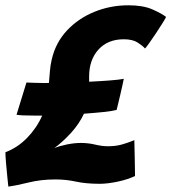

<svg xmlns="http://www.w3.org/2000/svg" viewBox="-34 -688 648 726"><path d="M-2.5 17.5Q-3.5 7.5 -6.2 -18.2Q-9 -44 -11.2 -71.2Q-13.5 -98.5 -13.5 -112.5Q32.5 -129.5 69 -167.2Q105.5 -205 125.5 -251Q107.5 -251 93 -251Q45.5 -251 28.5 -254L66 -376Q78.5 -375 96.5 -374.8Q114.5 -374.5 136.5 -374Q143.5 -374.5 151 -374.5Q153 -397.5 154.8 -419.5Q156.5 -441.5 161.5 -462.5Q176 -526.5 219 -572.5Q262 -618.5 322.8 -643.2Q383.5 -668 451.5 -668Q507 -668 542.2 -652.5Q577.5 -637 594 -624Q591.5 -618 580.5 -600.5Q569.5 -583 555.8 -562.2Q542 -541.5 530.2 -525Q518.5 -508.5 514.5 -504.5Q506 -514.5 486.8 -527Q467.5 -539.5 434 -539.5Q373.5 -539.5 338.2 -500.5Q303 -461.5 303 -398.5Q303 -390 303 -379Q346 -381 381.5 -383.8Q417 -386.5 434 -390Q433 -384 429.5 -368Q426 -352 421.5 -332.8Q417 -313.5 413 -296.8Q409 -280 407 -272.5Q391 -268 357.8 -264.5Q324.5 -261 283.5 -258Q265 -219 234.5 -185.5Q204 -152 171.5 -128Q190.5 -136 219 -141.8Q247.5 -147.5 271.5 -147.5Q300 -147.5 326 -141.2Q352 -135 374 -135Q402.5 -135 425.5 -141.2Q448.5 -147.5 474 -158Q474 -151.5 474.5 -132.2Q475 -113 475.5 -90.2Q476 -67.5 476.2 -48.5Q476.5 -29.5 476.5 -22.5Q450 -9.5 411.2 -1.2Q372.5 7 343 7Q291.5 7 253.8 -1.2Q216 -9.5 175 -9.5Q121 -9.5 74.5 2Q28 13.5 -2.5 17.5Z"/></svg>

Font: Grandstander ExtraBold
Style: Italic
Weight: 800
Italic angle: -15°
Designer: Tyler Finck
Foundry: Etcetera Type Co
Version: Version 1.200; ttfautohint (v1.8.3)